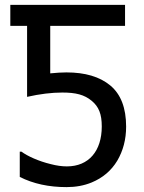

<svg xmlns="http://www.w3.org/2000/svg" viewBox="-20 -747 586 782"><path d="M493.7 -231.4C493.7 -307.1 472.2 -363.3 429.2 -398.9C386.2 -434.6 326.7 -452.1 250.5 -452.1C231.4 -452.1 209.5 -450.7 184.6 -448.2V-641.6H489.3V-727.1H22V-641.6H90.3V-352.5C142.6 -364.3 190.4 -370.1 233.9 -370.1C288.6 -370.1 323.7 -361.3 353.5 -336.4C382.3 -312.5 394.5 -282.7 394.5 -231.9C394.5 -132.3 341.8 -69.3 252.4 -69.3C232.4 -69.3 210.4 -72.3 186.5 -78.6C137.7 -90.3 91.3 -111.3 67.4 -129.4H60.5V-26.4C115.7 1.5 179.2 15.1 251 15.1C288.6 15.1 322.8 8.8 353.5 -3.9C398.4 -22.5 433.1 -51.8 457.5 -92.3C481.4 -132.8 493.7 -179.2 493.7 -231.4Z"/></svg>

Font: SG Kara Light
Style: Regular
Weight: 400
Designer: Damoon Khanjanzadeh
Version: Version 1.000